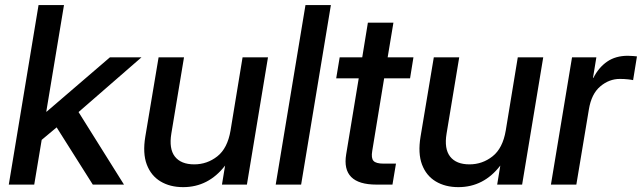

<svg xmlns="http://www.w3.org/2000/svg" viewBox="-20 -748 2601 778"><path d="M15.6 0 136.2 -727.5H239.3L167.5 -295.4H168.9L425.3 -515.6H553.2L298.3 -293.9L482.4 0H356L209.5 -231.9L148.9 -181.2L118.7 0Z M722.2 10.3Q668.9 10.3 630.4 -12.9Q591.8 -36.1 574.7 -81.5Q557.6 -127 568.8 -194.3L622.6 -515.6H725.6L674.3 -207Q664.1 -145 688.7 -113.5Q713.4 -82 767.1 -82Q819.3 -82 860.6 -114.5Q901.9 -147 914.1 -218.8L962.9 -515.6H1065.9L980.5 0H879.4L892.1 -77.1Q824.7 10.3 722.2 10.3Z M1320.8 -727.5 1200.2 0H1097.2L1217.8 -727.5Z M1655.3 -515.6 1641.6 -430.7H1536.6L1488.3 -136.2Q1483.4 -107.4 1493.4 -96.2Q1503.4 -85 1534.2 -85H1584.5L1570.3 0H1505.4Q1362.3 0 1382.8 -123L1433.6 -430.7H1342.3L1356.4 -515.6H1447.8L1470.7 -656.2H1574.2L1550.8 -515.6Z M1837.4 10.3Q1784.2 10.3 1745.6 -12.9Q1707 -36.1 1689.9 -81.5Q1672.9 -127 1684.1 -194.3L1737.8 -515.6H1840.8L1789.6 -207Q1779.3 -145 1804 -113.5Q1828.6 -82 1882.3 -82Q1934.6 -82 1975.8 -114.5Q2017.1 -147 2029.3 -218.8L2078.1 -515.6H2181.2L2095.7 0H1994.6L2007.3 -77.1Q1939.9 10.3 1837.4 10.3Z M2212.4 0 2297.9 -515.6H2396.5L2382.8 -432.1H2384.3Q2405.8 -474.6 2440.2 -498.3Q2474.6 -522 2523.9 -522Q2535.6 -522 2545.4 -521Q2555.2 -520 2561 -519.5L2545.4 -423.3Q2539.6 -424.8 2524.7 -426.5Q2509.8 -428.2 2491.7 -428.2Q2448.2 -428.2 2412.4 -397.9Q2376.5 -367.7 2366.2 -304.7L2315.4 0Z"/></svg>

Font: Inter Display Medium
Style: Italic
Weight: 500
Italic angle: -9.39999°
Designer: Rasmus Andersson
Foundry: rsms
Version: Version 4.000;git-a52131595